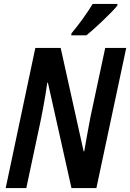

<svg xmlns="http://www.w3.org/2000/svg" viewBox="-20 -958 663 978"><path d="M9 0 160 -714H289L406 -187H409Q417 -231 425.5 -280Q434 -329 441 -363L516 -714H623L471 0H344L224 -537H221Q217 -508 211 -472Q205 -436 198.5 -401.5Q192 -367 187 -343L114 0ZM344 -788Q374 -824 402.5 -863.5Q431 -903 452 -938H578V-930Q567 -916 547 -895.5Q527 -875 503 -852Q479 -829 457 -809.5Q435 -790 420 -778H343Z"/></svg>

Font: Noto Sans Condensed SemiBold
Style: Italic
Weight: 600
Width: 3
Italic angle: -12°
Designer: Monotype Design Team
Foundry: Monotype Imaging Inc.
Version: Version 2.013; ttfautohint (v1.8.4.7-5d5b)